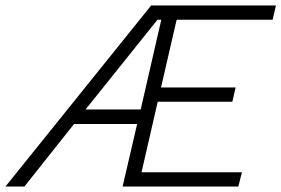

<svg xmlns="http://www.w3.org/2000/svg" viewBox="-77 -680 1026 700"><path d="M-57 0 474 -660H929L917 -608H567L510 -361H782L770 -309H498L439 -52H805L792 0H370L423 -228H193L12 0ZM235 -281H436L511 -608H497Z"/></svg>

Font: Kantumruy Pro Light
Style: Italic
Weight: 300
Italic angle: -13°
Version: Version 1.002